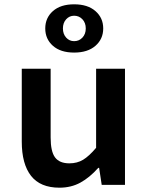

<svg xmlns="http://www.w3.org/2000/svg" viewBox="-20 -858 681 891"><path d="M81 -201V-539H215V-220Q215 -155 235.5 -127.5Q256 -100 302 -100Q338 -100 365.5 -116.5Q393 -133 426 -172V-539H560V0H452L440 -79H436Q396 -34 353 -10.5Q310 13 256 13Q167 13 124 -42Q81 -97 81 -201ZM190 -726Q190 -775 225.5 -806.5Q261 -838 324 -838Q387 -838 423 -806.5Q459 -775 459 -726Q459 -677 423 -645.5Q387 -614 324 -614Q261 -614 225.5 -645.5Q190 -677 190 -726ZM378 -726Q378 -752 362.5 -768.5Q347 -785 324 -785Q302 -785 287 -768.5Q272 -752 272 -726Q272 -700 287 -683.5Q302 -667 324 -667Q347 -667 362.5 -683.5Q378 -700 378 -726Z"/></svg>

Font: Nebula Sans Semibold
Style: Regular
Weight: 600
Designer: Paul D. Hunt for Adobe (as Source Sans)
Foundry: Nebula Entertainment & Broadcasting LLC
Version: Version 1.010